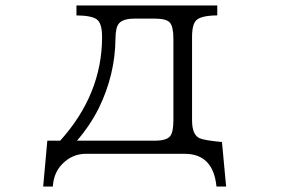

<svg xmlns="http://www.w3.org/2000/svg" viewBox="-20 -560 1040 699"><path d="M258.3 -540H771V-503.9Q712.9 -503.4 695.3 -486.8Q679.2 -472.7 679.2 -424.8V-122.1Q679.2 -68.8 707 -56.6Q725.1 -48.8 788.1 -43L803.2 119.1H768.1Q756.3 0 652.3 0H292Q244.6 0 208.5 35.2Q175.3 67.9 172.4 119.1H137.2L152.3 -47.9H199.2Q351.6 -217.3 351.6 -425.3Q351.6 -475.6 332.5 -489.3Q313.5 -503.4 258.3 -503.9ZM260.3 -47.9H544.4Q586.4 -47.9 599.6 -64.5Q611.3 -79.1 611.3 -122.1V-418Q611.3 -463.9 598.1 -478Q585 -492.2 544.4 -492.2H470.2Q427.7 -492.2 413.1 -474.6Q400.4 -460 400.4 -418Q398.9 -287.6 339.8 -166.5Q308.6 -104 260.3 -47.9Z"/></svg>

Font: BIZ UDMincho
Style: Regular
Weight: 400
Monospace: yes
Designer: TypeBank Co., Ltd.
Foundry: Morisawa Inc.
Version: Version 1.06